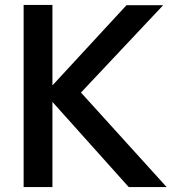

<svg xmlns="http://www.w3.org/2000/svg" viewBox="-20 -760 731 780"><path d="M193 0V-346L503 0H657L309 -384L643 -739H494L193 -413V-740H76V0Z"/></svg>

Font: Be Vietnam Pro Medium
Style: Regular
Weight: 500
Designer: Lam Bao, Tony Le, Vietanh Nguyen
Foundry: Yellow Type Foundry
Version: Version 1.002